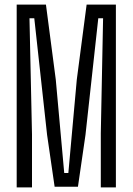

<svg xmlns="http://www.w3.org/2000/svg" viewBox="-20 -820 580 840"><path d="M53 0V-800H181L224 -472L261 -63H279L316 -472L359 -800H487V0H421V-237L431 -740H410L354 -230L321 -3H219L186 -230L130 -740H109L120 -232V0Z"/></svg>

Font: Big Shoulders Display
Style: Regular
Weight: 400
Designer: Patric King
Foundry: XO Type Co
Version: Version 1.000; ttfautohint (v1.8.2)